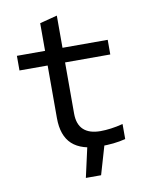

<svg xmlns="http://www.w3.org/2000/svg" viewBox="-88 -712 725 921"><g transform="rotate(-10 275.0 -251.5)"><path d="M473.1 -6.8V-80.1C453 -74.9 433.6 -71 415 -68.6C396.5 -66.2 379.4 -64.9 363.8 -64.9C327.3 -64.9 299.7 -73.6 281 -91.1C262.3 -108.5 252.9 -134.8 252.9 -169.9V-418.9H473.1V-490.2H252.9V-647L168 -625V-490.2H30.8V-418.9H168V-163.1C168 -105.5 183.1 -62.7 213.4 -34.9C243.7 -7.1 289.6 6.8 351.1 6.8C372.2 6.8 393.1 5.8 413.6 3.7C434.1 1.5 453.9 -2 473.1 -6.8ZM371.1 0H287.1L254.9 144H329.1Z"/></g></svg>

Font: CodeNewRoman Nerd Font Mono
Style: Regular
Weight: 400
Monospace: yes
Designer: Sam Radian
Foundry: Code New Roman
Version: Version 2.00 November 29, 2014;Nerd Fonts 3.2.1